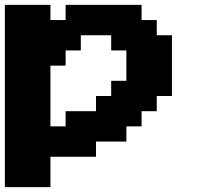

<svg xmlns="http://www.w3.org/2000/svg" viewBox="-20 -645 852 790"><path d="M0 125H187.5V0H375V-62.5H500V-125H562.5V-187.5H625V-250H687.5V-500H625V-562.5H562.5V-625H250V-562.5H187.5V-625H0ZM375 -187.5H250V-125H187.5V-375H250V-437.5H312.5V-500H437.5V-437.5H500V-312.5H437.5V-250H375Z"/></svg>

Font: Faithful 32x
Style: Semibold
Weight: 400
Foundry: Faithful Resource Pack
Version: Version 1.0; January 27, 2023